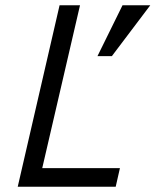

<svg xmlns="http://www.w3.org/2000/svg" viewBox="-20 -710 591 730"><path d="M47.4 0 206.5 -689.9H284.2L140.6 -70.8H436L419.9 0ZM350.6 -496.6 445.8 -689.9H551.3L405.3 -496.6Z"/></svg>

Font: Acari Sans
Style: Italic
Weight: 400
Italic angle: -13°
Designer: Alfredo Marco Pradil and Stefan Peev
Foundry: Hanken Design Co.
Version: Version 1.045;January 11, 2019;FontCreator 11.5.0.2425 64-bi